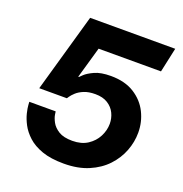

<svg xmlns="http://www.w3.org/2000/svg" viewBox="-134 -858 938 986"><g transform="rotate(20 335.5 -365.0)"><path d="M320 10Q249 10 201 -7Q153 -24 123 -51.5Q93 -79 77 -109.5Q61 -140 54.5 -167Q48 -194 47 -211Q46 -228 46 -228H190Q190 -228 192.5 -211Q195 -194 207 -171.5Q219 -149 246 -132Q273 -115 321 -115Q371 -115 404.5 -137Q438 -159 455.5 -193Q473 -227 473 -263Q473 -293 460 -320Q447 -347 420 -364Q393 -381 352 -381Q315 -381 290 -370.5Q265 -360 250 -346Q235 -332 228 -321.5Q221 -311 221 -311H70L192 -740H657L628 -606H287L238 -435H242Q242 -435 257.5 -450Q273 -465 306.5 -480.5Q340 -496 395 -496Q472 -496 523.5 -463.5Q575 -431 600.5 -379.5Q626 -328 626 -270Q626 -219 607 -169.5Q588 -120 550 -79.5Q512 -39 454.5 -14.5Q397 10 320 10Z"/></g></svg>

Font: Be Vietnam Pro
Style: Bold Italic
Weight: 700
Italic angle: -12°
Designer: Lam Bao, Tony Le, Vietanh Nguyen
Foundry: Yellow Type Foundry
Version: Version 1.002; ttfautohint (v1.8.3)